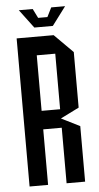

<svg xmlns="http://www.w3.org/2000/svg" viewBox="-56 -827 444 861"><g transform="rotate(-5 166.5 -396.0)"><path d="M125 0H41.7V-666.7H208.3L291.7 -583.3V-333.3L208.3 -291.7L291.7 -250V0H208.3V-250H125ZM125 -333.3H208.3V-583.3H125ZM125 -708.3 62.5 -791.7H125L145.8 -750H187.5L208.3 -791.7H270.8L208.3 -708.3Z"/></g></svg>

Font: Yulong
Style: Regular
Weight: 400
Designer: GGBotNet
Foundry: f0n7.com
Version: 1.00